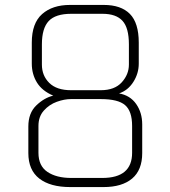

<svg xmlns="http://www.w3.org/2000/svg" viewBox="-20 -758 691 779"><path d="M95 -137V-245Q95 -299 127 -330Q159 -361 196 -370Q151 -389 130 -423Q109 -457 109 -500V-585Q109 -664 151 -701Q193 -738 264 -738H401Q471 -738 507 -701.5Q543 -665 543 -585V-500Q543 -460 521 -425.5Q499 -391 463 -379Q508 -371 532.5 -336Q557 -301 557 -253V-137Q557 -68 516 -33.5Q475 1 400 1H265Q184 1 139.5 -33.5Q95 -68 95 -137ZM389 -392Q445 -392 474 -424Q503 -456 503 -496V-578Q503 -645 477 -673.5Q451 -702 396 -702H269Q205 -702 177.5 -672.5Q150 -643 150 -578V-496Q150 -451 180 -421.5Q210 -392 268 -392ZM395 -36Q516 -36 516 -138V-247Q516 -307 487.5 -331.5Q459 -356 389 -356H268Q241 -356 210.5 -345Q180 -334 158 -309.5Q136 -285 136 -247V-138Q136 -85 172.5 -60.5Q209 -36 269 -36Z"/></svg>

Font: Exo ExtraLight
Style: Regular
Weight: 275
Designer: Natanael Gama
Foundry: Natanael Gama
Version: Version 1.500; ttfautohint (v1.6)